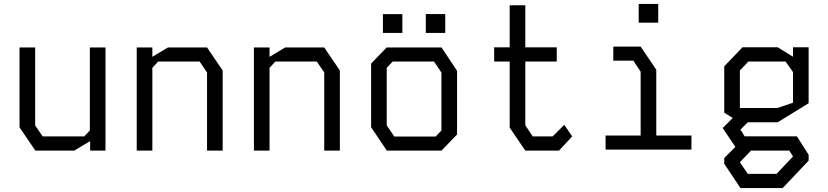

<svg xmlns="http://www.w3.org/2000/svg" viewBox="-20 -771 4240 983"><path d="M440 -528V-103L411 -72.5H198.5L160 -129V-528H80V-119L161 0H360.5L441.5 -48.5V0H520V-528Z M680 -528V0H760V-424L790 -456H1002L1040 -400V0H1120V-410L1040 -528H840L760 -480V-528Z M1280 -528V0H1360V-424L1390 -456H1602L1640 -400V0H1720V-410L1640 -528H1440L1360 -480V-528Z M1959.5 -528 1880 -445.5V-119.5L1960.5 0H2240.5L2320 -82.5V-408.5L2240.5 -528ZM1960 -129V-424L1990.5 -456H2202L2240 -399.5V-103L2210.5 -72H1999ZM2160 -602.5V-699H2259.5V-602.5ZM1940.5 -602.5V-698.5H2040V-602.5Z M2589.5 -744H2669.5V-528.5H2830.5V-456H2669.5V-129.5L2707.5 -72.5H2809.5L2869 -132L2909.5 -72.5L2842 0H2669.5L2589.5 -117.5V-456H2510V-528.5H2589.5Z M3120 -532.5H3260L3340 -414V-77H3520V-5H3080.5V-77H3260V-404L3222.5 -460.5H3120ZM3250 -655V-751H3350V-655Z M3825 0H4021L4040 30L3956 119H3808.5L3768 59.5ZM3768 -410 3811.5 -456H4002L4040 -402V-245L3959 -218H3768ZM3961.5 -145 4120 -242.5V-529H4040V-480.5L3961.5 -529H3781.5L3688 -431.5V-194L3731.5 -167L3680 -115.5L3745 -19L3688 38V67.5L3771 192H3987L4120 51.5V21.5L4060 -73H3792.5L3771 -107.5L3808.5 -145Z"/></svg>

Font: Kode Mono
Style: Regular
Weight: 400
Monospace: yes
Designer: Isa Ozler
Foundry: Kadena LLC
Version: Version 1.000;gftools[0.9.28]